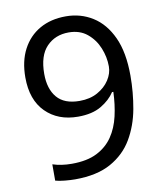

<svg xmlns="http://www.w3.org/2000/svg" viewBox="-83 -791 737 869"><g transform="rotate(-10 286.0 -357.0)"><path d="M520 -409Q520 -332 506.5 -257.5Q493 -183 457.5 -122.5Q422 -62 357.5 -26Q293 10 192 10Q172 10 145.5 7.5Q119 5 102 0V-75Q141 -62 190 -62Q260 -62 305.5 -85Q351 -108 378 -147.5Q405 -187 417 -239.5Q429 -292 431 -350H425Q403 -316 361.5 -291.5Q320 -267 255 -267Q163 -267 106.5 -323.5Q50 -380 50 -483Q50 -558 78.5 -612Q107 -666 158 -695Q209 -724 278 -724Q346 -724 401 -689.5Q456 -655 488 -585.5Q520 -516 520 -409ZM278 -650Q216 -650 176.5 -609Q137 -568 137 -484Q137 -415 170.5 -375.5Q204 -336 274 -336Q322 -336 357 -355.5Q392 -375 411.5 -405Q431 -435 431 -467Q431 -510 414 -552Q397 -594 363 -622Q329 -650 278 -650Z"/></g></svg>

Font: Noto Sans Siddham
Style: Regular
Weight: 400
Designer: Monotype Design Team
Foundry: Monotype Imaging Inc.
Version: Version 2.004; ttfautohint (v1.8.4.7-5d5b)